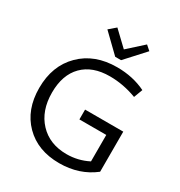

<svg xmlns="http://www.w3.org/2000/svg" viewBox="-212 -1067 1140 1219"><g transform="rotate(30 357.5 -457.0)"><path d="M373 -754 243 -880 292 -922 397 -822 509 -923 543 -893 416 -754ZM402 9Q244 9 149 -87Q54 -183 54 -342Q54 -505 154 -604Q254 -703 418 -703Q534 -703 628 -657L604 -593Q506 -630 407 -630Q280 -630 209.5 -558.5Q139 -487 139 -357Q139 -224 214 -144Q289 -64 414 -64Q498 -64 572 -102V-296H375V-368H655V-74Q549 9 402 9Z"/></g></svg>

Font: Cantarell
Style: Regular
Weight: 400
Designer: Dave Crossland, Nikolaus Waxweiler, Florian Fecher, Jacques Le Bailly, Eben Sorkin, Alexei Vanyashin, Alexios Zavras, Em
Version: Version 0.303